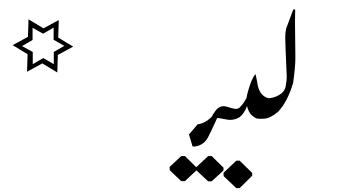

<svg xmlns="http://www.w3.org/2000/svg" viewBox="-20 -775 1798 1016"><path d="M264.6 -435.5V-500L320.3 -532.2L263.7 -564.5V-628.9L208 -596.7L152.3 -627.9V-563.5L96.7 -531.2L153.3 -500V-435.5L209 -467.8ZM283.2 -391.6 204.1 -439.5 123 -395.5 126 -488.3 46.9 -536.1 127.9 -580.1 130.9 -672.9 210 -625 291 -668.9 288.1 -576.2 367.2 -528.3 286.1 -484.4Z M1081.5 50.8H1100.1L1162.6 112.3V127L1100.1 184.6H1081.5L1020 127H1019L958.5 183.6H939L878.4 126L877.4 108.4L939 50.8H958.5L1019 110.4V109.4Z M1025.4 -116.7Q1027.3 -117.2 1032.2 -118.2Q1046.9 -120.6 1063 -128.9Q1093.3 -143.1 1124.5 -187L1132.3 -197.8L1131.3 -155.8L1119.1 -128.4Q1095.2 -74.7 1079.6 -46.4Q1058.1 -6.3 1010.3 0.5L1000 0H999L980 -63.5Z M1230.5 75.2H1248L1314.5 140.1V154.8L1248 220.7H1230.5L1163.6 157.2L1162.6 139.6Z M1267.1 -429.7ZM1287.6 -214.8Q1281.2 -195.8 1270 -179.2Q1260.3 -164.6 1247.6 -154.8Q1226.6 -141.1 1196.8 -140.6Q1186.5 -140.6 1163.6 -145.5Q1140.6 -150.4 1129.9 -150.4Q1121.6 -147 1117.2 -135.7L1104 -165Q1109.9 -173.3 1116.7 -183.6Q1138.7 -217.3 1170.9 -212.4Q1178.7 -211.4 1197.8 -205.1Q1210.4 -201.2 1226.6 -198.7Q1226.6 -198.7 1230 -198.7Q1242.7 -200.7 1247.6 -205.6Q1260.3 -218.3 1269 -230.5L1298.3 -279.8L1307.6 -274.4ZM1161.6 -3.4ZM1275.4 51.8ZM1126.5 -14.2Z M1758.3 -754.9ZM1338.9 -147.9Q1314.9 -158.2 1302.7 -176.3Q1288.1 -197.8 1283.2 -234.9Q1281.2 -251 1292 -290.5Q1312 -362.3 1331.1 -381.3Q1332 -382.3 1333 -380.4Q1339.8 -349.1 1340.8 -341.3Q1349.6 -272.9 1393.6 -257.3Q1398.9 -255.4 1406.2 -255.4H1407.2Q1441.9 -260.3 1466.8 -278.8Q1486.3 -293.5 1491.2 -315.9Q1498 -350.1 1497.1 -374.5L1491.2 -514.2Q1489.3 -560.5 1489.3 -578.6Q1489.3 -598.1 1494.1 -623.5L1531.2 -723.1L1537.1 -726.1Q1538.6 -726.6 1542 -723.1L1541 -657.7L1543 -473.1Q1543.5 -423.8 1531.2 -336.4Q1502 -237.8 1452.1 -184.1Q1412.1 -149.9 1378.9 -147Q1355.5 -145 1338.9 -147.9Z"/></svg>

Font: Urdu Khush Khati
Style: Regular
Weight: 400
Version: Version 001.500